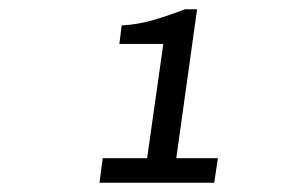

<svg xmlns="http://www.w3.org/2000/svg" viewBox="-20 -817 640 415"><path d="M195 -422 202 -475H298L333 -722H238L243 -762Q277 -764 309 -773Q341 -782 380 -797H406L361 -475H451L443 -422Z"/></svg>

Font: Chivo Mono
Style: Italic
Weight: 400
Italic angle: -8.05°
Monospace: yes
Version: Version 1.008